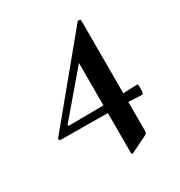

<svg xmlns="http://www.w3.org/2000/svg" viewBox="-144 -500 744 792"><g transform="rotate(-30 228.0 -104.0)"><path d="M34 -8Q30 -8 26.5 -12Q23 -16 27 -20L337 -396Q339 -399 345.5 -398Q352 -397 352 -392V135Q352 145 344 149L265 188Q256 193 256 182V-278L335 -338L89 -49Q86 -45 88 -43.5Q90 -42 94 -42Q148 -42 191 -42.5Q234 -43 271 -43.5Q308 -44 344 -45.5Q380 -47 420 -48Q423 -48 423.5 -36.5Q424 -25 422.5 -13Q421 -1 418 -1Q380 -3 340.5 -4.5Q301 -6 256 -6.5Q211 -7 156.5 -7.5Q102 -8 34 -8Z"/></g></svg>

Font: Cormorant Light
Style: Regular
Weight: 300
Designer: Christian Thalmann (Catharsis Fonts)
Foundry: Catharsis Fonts
Version: Version 4.000